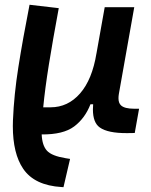

<svg xmlns="http://www.w3.org/2000/svg" viewBox="-20 -547 626 796"><path d="M243.2 229 235.4 228.5Q123 221.7 76.2 152.8Q33.2 89.8 33.2 -24.4Q33.2 -36.1 33.7 -48.3Q38.1 -154.8 56.2 -269Q74.2 -383.3 102.5 -527.3L223.6 -513.2Q198.7 -379.4 182.6 -279.1Q166.5 -178.7 159.2 -102.1H189.5Q261.7 -102.1 312 -159.7Q362.3 -217.3 379.9 -325.7V-325.2L414.1 -517.1H536.6L472.7 -157.2Q471.2 -147.9 471.2 -139.6Q471.2 -120.1 481.4 -110.4Q496.1 -96.2 536.6 -96.2H556.6L538.6 4.4L507.3 4.9Q427.2 5.4 393.6 -18.6Q365.2 -38.6 365.2 -93.3Q365.2 -103.5 366.2 -114.7H355Q332.5 -56.6 287.4 -22.7Q242.2 11.2 152.8 10.3Q154.8 56.2 174.8 77.9Q194.8 99.6 252.4 108.9L270.5 111.8Z"/></svg>

Font: CaskaydiaCove NFP SemiBold
Style: Italic
Weight: 600
Italic angle: -10°
Designer: Aaron Bell
Foundry: Saja Typeworks
Version: Version 2111.001; VTT 6.35;Nerd Fonts 3.1.1